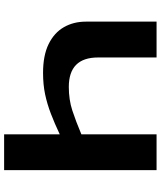

<svg xmlns="http://www.w3.org/2000/svg" viewBox="56 -836 780 932"><g transform="rotate(-90 446.0 -370.0)"><path d="M86 0V-740H260V-470Q313 -495 360 -513Q407 -531 454 -541Q501 -551 558 -551Q643 -551 698 -524Q753 -497 780 -450Q807 -403 807 -343V0H633V-284Q633 -426 490 -426Q428 -426 376 -409Q324 -392 260 -365V0Z"/></g></svg>

Font: Georama ExtraExtended SemiBold
Style: Regular
Weight: 600
Width: 8
Designer: Jean-Baptiste Levee
Foundry: Production Type
Version: Version 1.000